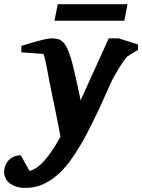

<svg xmlns="http://www.w3.org/2000/svg" viewBox="-101 -687 693 936"><path d="M520 -412.1Q514.2 -406.2 502.9 -390.9Q491.7 -375.5 479.7 -356.2Q467.8 -336.9 456.3 -316.4Q444.8 -295.9 438 -280.8Q427.2 -256.8 412.4 -222.9Q397.5 -189 379.2 -149.9Q360.8 -110.8 339.6 -68.6Q318.4 -26.4 294.9 14.2Q270 57.6 241.5 96.7Q212.9 135.7 179.7 165Q146.5 194.3 107.9 211.7Q69.3 229 23.9 229Q-6.3 229 -26.6 221.2Q-46.9 213.4 -59.1 201.7Q-71.3 189.9 -76.2 176.8Q-81.1 163.6 -81.1 152.8Q-81.1 140.6 -77.1 126.5Q-73.2 112.3 -63.7 99.9Q-54.2 87.4 -38.8 79.1Q-23.4 70.8 0 69.8L43 146Q110.8 131.3 193.8 -21Q192.9 -26.9 189 -46.9Q185.1 -66.9 179.4 -95.7Q173.8 -124.5 166.7 -159.4Q159.7 -194.3 151.9 -230Q144.5 -264.2 138.2 -298.8Q131.8 -333.5 126.5 -361.3Q121.1 -389.2 116.7 -406.5Q112.3 -423.8 108.9 -423.8L2.9 -432.1V-462.9Q8.8 -464.8 20 -468.5Q31.2 -472.2 45.4 -476.3Q59.6 -480.5 74.7 -484.6Q89.8 -488.8 103.8 -492.2Q117.7 -495.6 128.7 -497.8Q139.6 -500 145 -500Q161.6 -500 175.5 -497.8Q189.5 -495.6 201.4 -486.1Q213.4 -476.6 223.9 -456.8Q234.4 -437 245.1 -401.9Q250 -384.8 255.9 -361.6Q261.7 -338.4 267.6 -311.8Q273.4 -285.2 279.8 -256.3Q286.1 -227.5 292 -198.2L429.2 -500H477.1L571.8 -470.2V-443.8ZM505.4 -585.9H164.6L180.7 -666.5H520.5Z"/></svg>

Font: Charis SIL Viet
Style: Bold Italic
Weight: 700
Italic angle: -11°
Foundry: SIL International
Version: Version 5.000